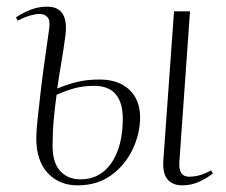

<svg xmlns="http://www.w3.org/2000/svg" viewBox="-20 -543 678 577"><path d="M213 14Q158 14 123.5 -23Q89 -60 89 -128Q89 -148 93 -185.5Q97 -223 102.5 -270Q108 -317 115 -366Q122 -415 128 -458Q131 -482 122.5 -491.5Q114 -501 99 -501Q87 -501 71 -496.5Q55 -492 33 -481L28 -491Q48 -504 71.5 -513.5Q95 -523 122 -523Q189 -523 176 -432Q171 -394 164.5 -356.5Q158 -319 152 -277Q178 -288 208.5 -296Q239 -304 279 -304Q336 -304 368.5 -273.5Q401 -243 401 -190Q401 -142 379 -95Q357 -48 315 -17Q273 14 213 14ZM528 14Q498 14 483 -4.5Q468 -23 471 -63L503 -509H551L519 -56Q516 -12 548 -12Q582 -12 614 -31L620 -22Q604 -9 580 2.5Q556 14 528 14ZM222 -4Q281 -4 315 -53.5Q349 -103 349 -187Q349 -234 328 -259.5Q307 -285 263 -285Q230 -285 203 -277.5Q176 -270 150 -258Q145 -221 141.5 -183.5Q138 -146 138 -105Q138 -54 161 -29Q184 -4 222 -4Z"/></svg>

Font: Literata 72pt ExtraLight
Style: Italic
Weight: 200
Italic angle: -2°
Designer: Latin by Veronika Burian and Jose Scaglione. Greek by Irene Vlachou. Cyrillic by Vera Evstafieva
Foundry: TypeTogether
Version: Version 3.002